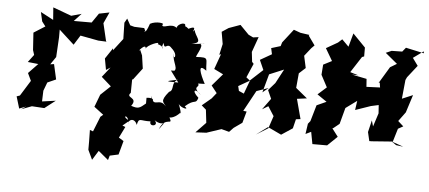

<svg xmlns="http://www.w3.org/2000/svg" viewBox="-52 -682 2267 1014"><g transform="rotate(5 1081.5 -175.5)"><path d="M485 -414 463 -507 490 -566 435 -555 398 -501 410 -505H306L344 -546L290 -531L192 -567L197 -501L129 -537L140 -488L159 -463L99 -425L105 -333L113 -308L83 -268L139 -262L89 -210L108 -170L57 -88L40 -82L59 -19L95 -33L69 -16L125 -37L191 -33L248 -77L176 -67L178 -124L195 -169L240 -189L222 -269L202 -266L230 -307L236 -412V-453L316 -380L348 -431L444 -413L488 -411Z M690 -477 680 -500 627 -502 605 -508 586 -542 573 -519 575 -433 526 -369 525 -379 487 -322 498 -262 521 -277 479 -224 531 -178 479 -129 454 -63 504 -25 490 -13 458 67 441 61 442 121V166L466 217L497 167L550 211L557 187L603 177L623 104L597 88L626 29L610 23L645 -6C593 -28 640 -45 641 12C634 -10 671 -27 685 13C694 -30 700 -9 756 -12C748 20 806 10 777 -20C826 15 846 -37 803 26C832 -49 879 5 854 -41C847 -45 870 -29 913 -75C903 -64 923 -50 896 -118C907 -96 959 -86 929 -107C980 -153 985 -119 997 -158C953 -198 980 -208 1009 -173C953 -220 1003 -210 989 -233L1024 -234C996 -286 975 -343 1026 -304C1018 -369 1038 -376 968 -372C956 -369 1004 -433 983 -442C1029 -461 991 -436 935 -441C1005 -446 948 -482 947 -513C918 -482 976 -549 910 -515C945 -486 884 -551 890 -520C911 -555 855 -543 850 -516C820 -541 777 -503 773 -525C793 -535 739 -543 708 -525C686 -460 680 -485 680 -485ZM724 -104C692 -77 685 -72 647 -85C684 -134 609 -123 639 -153L640 -225L644 -224L691 -286L681 -355L669 -383C647 -363 698 -427 697 -392C699 -411 777 -441 758 -422C810 -407 769 -380 788 -431C799 -387 806 -439 833 -407C876 -369 844 -339 848 -380C840 -337 889 -293 845 -284C853 -287 869 -291 840 -289L884 -229C818 -230 808 -229 881 -244C844 -227 869 -186 840 -176C793 -120 818 -119 829 -98C792 -145 763 -79 750 -147C750 -93 784 -143 724 -134Z M1412 -488 1406 -468 1357 -453 1364 -421 1303 -386 1326 -334 1261 -274 1234 -201 1207 -213 1201 -238 1260 -272 1240 -288 1272 -362 1263 -372 1257 -424 1286 -505 1257 -501 1232 -513 1185 -561 1124 -539 1089 -516 1100 -452 1087 -394 1096 -398 1067 -317 1116 -293 1061 -229 1091 -191 1067 -161 1018 -120 1042 -99 1050 -30 997 25 1055 22 1133 -4 1174 7 1196 -16 1240 -47 1257 -108 1239 -110 1299 -220 1362 -242 1331 -216 1358 -314 1435 -346 1395 -271 1360 -231 1380 -186 1337 -127 1369 -146 1401 -96 1379 -30 1316 9 1377 -36 1449 -2C1469 -15 1489 -28 1508 -41L1520 -90L1544 -93L1516 -198L1568 -205L1506 -256V-247L1514 -333L1548 -364L1534 -428L1568 -471L1584 -487L1549 -536L1552 -540L1504 -547L1468 -560C1450 -536 1430 -512 1412 -488Z M2059 0 2039 -14 2061 -87 2088 -102 2059 -128 2095 -177 2125 -271 2068 -247 2078 -347 2085 -362 2136 -427 2107 -467 2161 -506 2163 -496 2066 -517 2048 -495 1992 -494 1962 -481 2026 -428 1991 -407 1938 -319 1944 -322 1948 -296 1876 -293 1873 -335 1794 -351 1828 -350 1784 -363 1839 -448 1850 -452V-499L1783 -568L1763 -496L1727 -532L1706 -513L1645 -478L1683 -413L1638 -390L1634 -336L1668 -272L1622 -231L1673 -196L1622 -173L1597 -87L1585 -72L1577 -17L1606 -31L1618 33H1696L1748 -17L1716 -59L1721 -61L1752 -86L1775 -172C1795 -187 1815 -201 1834 -215L1827 -166L1908 -194L1949 -203L1952 -159L1929 -88L1920 -119L1905 -56L1916 -9H1928L2035 -17L2097 5Z"/></g></svg>

Font: Asimov Aggro
Style: It
Weight: 500
Designer: Google
Version: Version 2.000980; 2014